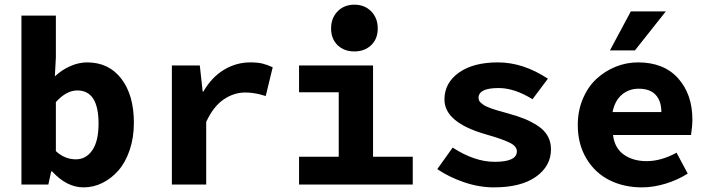

<svg xmlns="http://www.w3.org/2000/svg" viewBox="-20 -790 3038 822"><path d="M337.9 12.2Q265.6 12.2 203.1 -56.2H199.2L187 0H71.8V-723.1H219.2V-543.9L214.8 -462.9Q244.1 -490.7 280.8 -506.8Q317.4 -522.9 353 -522.9Q445.8 -522.9 499.5 -452.9Q553.2 -382.8 553.2 -264.2Q553.2 -200.7 535.2 -147.7Q517.1 -94.7 487.1 -60.3Q457 -25.9 418.5 -6.8Q379.9 12.2 337.9 12.2ZM305.2 -107.9Q348.1 -107.9 375 -146.5Q401.9 -185.1 401.9 -261.2Q401.9 -402.8 311 -402.8Q264.2 -402.8 219.2 -353V-143.1Q256.8 -107.9 305.2 -107.9Z M715.8 0V-509.8H835.4L847.7 -397.9H850.6Q886.2 -459.5 938.7 -491.2Q991.2 -522.9 1051.8 -522.9Q1082.5 -522.9 1102.8 -518.1Q1123 -513.2 1147.5 -502L1117.7 -378.9Q1096.2 -385.3 1088.1 -387.2Q1080.1 -389.2 1063.7 -391.6Q1047.4 -394 1029.8 -394Q980.5 -394 936.5 -363.5Q892.6 -333 862.8 -268.1V0Z M1397.5 -668Q1397.5 -712.9 1425.5 -741.5Q1453.6 -770 1497.1 -770Q1541 -770 1569.1 -741.5Q1597.2 -712.9 1597.2 -668Q1597.2 -623.5 1569.1 -596.7Q1541 -569.8 1497.1 -569.8Q1453.1 -569.8 1425.3 -596.7Q1397.5 -623.5 1397.5 -668ZM1260.3 0V-119.1H1430.2V-395H1260.3V-509.8H1577.1V-119.1H1747.1V0Z M2094.7 12.2Q2031.2 12.2 1966.8 -9.8Q1902.3 -31.7 1852.1 -65.9L1918 -158.2Q2011.7 -97.2 2097.7 -97.2Q2192.9 -97.2 2192.9 -142.1Q2192.9 -164.1 2161.6 -179.4Q2130.4 -194.8 2060.1 -214.8Q1882.8 -265.6 1882.8 -363.8Q1882.8 -435.1 1944.6 -479Q2006.3 -522.9 2111.8 -522.9Q2219.7 -522.9 2325.7 -453.1L2259.8 -365.2Q2182.6 -413.1 2114.7 -413.1Q2028.8 -413.1 2028.8 -371.1Q2028.8 -365.2 2031 -359.9Q2033.2 -354.5 2039.1 -349.6Q2044.9 -344.7 2050.3 -340.8Q2055.7 -336.9 2066.4 -332.5Q2077.1 -328.1 2084.7 -325.2Q2092.3 -322.3 2106.9 -318.1Q2121.6 -314 2130.1 -311.5Q2138.7 -309.1 2155.8 -304.2Q2196.8 -293 2226.6 -280.8Q2256.3 -268.6 2283.4 -250.7Q2310.5 -232.9 2324.7 -207.8Q2338.9 -182.6 2338.9 -150.9Q2338.9 -79.1 2274.7 -33.4Q2210.4 12.2 2094.7 12.2Z M2591.3 -574.2 2680.7 -741.2H2830.6L2698.2 -574.2ZM2728.5 12.2Q2650.9 12.2 2589.1 -18.8Q2527.3 -49.8 2490.5 -111.3Q2453.6 -172.9 2453.6 -254.9Q2453.6 -315.4 2475.3 -366.9Q2497.1 -418.5 2533.2 -451.9Q2569.3 -485.4 2615.5 -504.2Q2661.6 -522.9 2711.4 -522.9Q2822.3 -522.9 2883.3 -454.6Q2944.3 -386.2 2944.3 -277.8Q2944.3 -251.5 2938.5 -211.9H2604.5Q2611.3 -155.8 2650.9 -127.9Q2690.4 -100.1 2748.5 -100.1Q2810.1 -100.1 2876.5 -136.2L2924.3 -46.9Q2881.8 -19.5 2829.6 -3.7Q2777.3 12.2 2728.5 12.2ZM2602.5 -310.1H2811.5Q2811.5 -356.9 2787.4 -383.5Q2763.2 -410.2 2714.4 -410.2Q2672.9 -410.2 2642.6 -384.8Q2612.3 -359.4 2602.5 -310.1Z"/></svg>

Font: Office Code Pro Bold
Style: Regular
Weight: 700
Designer: Nathan Rutzky & Paul D. Hunt
Foundry: Adobe Systems Incorporated
Version: Version 1.004;PS 001.004;hotconv 1.0.70;makeotf.lib2.5.58329